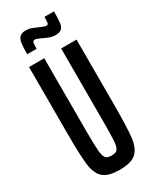

<svg xmlns="http://www.w3.org/2000/svg" viewBox="-224 -930 801 994"><g transform="rotate(-30 176.5 -432.5)"><path d="M35 -298V-688H126V-254Q126 -169 129 -135Q132 -101 142 -89Q152 -77 177 -77Q202 -77 212 -89Q222 -101 224.5 -134.5Q227 -168 227 -254V-688H319V-298Q319 -163 312 -104.5Q305 -46 275.5 -19Q246 8 177 8Q108 8 78.5 -19Q49 -46 42 -104Q35 -162 35 -298ZM116 -861Q131 -861 144 -856.5Q157 -852 179 -842Q191 -837 202 -832.5Q213 -828 220 -828Q230 -828 232 -837Q234 -846 234 -873H291Q291 -827 288 -805Q285 -783 273.5 -772.5Q262 -762 236 -762Q211 -762 175 -780Q172 -781 156.5 -788.5Q141 -796 130 -796Q121 -796 118.5 -786Q116 -776 116 -750H60Q60 -794 63.5 -816.5Q67 -839 79 -850Q91 -861 116 -861Z"/></g></svg>

Font: Saira Ultra Condensed SemiBold
Style: Regular
Weight: 600
Width: 1
Designer: Hector Gatti with collaboration of the Omnibus-Type team
Foundry: Omnibus-Type
Version: Version 1.001; ttfautohint (v1.8)